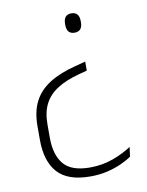

<svg xmlns="http://www.w3.org/2000/svg" viewBox="-77 -550 589 767"><g transform="rotate(-10 218.0 -166.5)"><path d="M286.5 -294V-257.5L253 -248.5Q200 -234.5 164.8 -212.2Q129.5 -190 112 -156.2Q94.5 -122.5 94.5 -73V-19.5Q94.5 51 126 88.5Q157.5 126 232.5 126Q283 126 327 109.8Q371 93.5 402 72.5L397 111Q381 122.5 355.5 134.2Q330 146 297.8 153.8Q265.5 161.5 228 161.5Q136.5 161.5 95.2 115.5Q54 69.5 54 -17V-72.5Q54 -132 75 -172.8Q96 -213.5 138.5 -240.2Q181 -267 244.5 -283ZM265.5 -493.5Q281 -493.5 289 -484.2Q297 -475 297 -456.5V-451.5Q297 -433.5 289 -424.2Q281 -415 265.5 -415Q249.5 -415 241.5 -424.2Q233.5 -433.5 233.5 -451.5V-456.5Q233.5 -475 241.5 -484.2Q249.5 -493.5 265.5 -493.5Z"/></g></svg>

Font: Anek Gurmukhi Medium ExtraLight
Style: Regular
Weight: 250
Version: Version 1.003